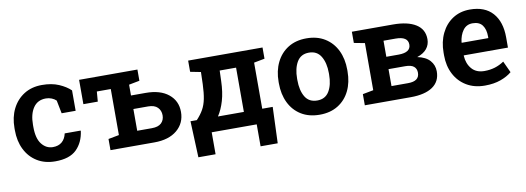

<svg xmlns="http://www.w3.org/2000/svg" viewBox="-56 -869 3718 1358"><g transform="rotate(-10 1803.0 -190.0)"><path d="M278.3 10.3Q203.1 10.3 148.2 -23.7Q93.3 -57.6 63.5 -117.7Q33.7 -177.7 33.7 -255.9V-272Q33.7 -349.1 63.7 -409.2Q93.8 -469.2 148.4 -503.7Q203.1 -538.1 277.3 -538.1Q347.2 -538.1 398.2 -516.1Q449.2 -494.1 481 -463.4V-316.9H380.4L361.8 -411.1Q349.1 -423.8 329.6 -431.6Q310.1 -439.5 288.1 -439.5Q228.5 -439.5 197.5 -393.8Q166.5 -348.1 166.5 -272V-255.9Q166.5 -173.3 198.7 -132.6Q231 -91.8 278.8 -91.8Q318.8 -91.8 343.8 -113Q368.7 -134.3 377 -172.9H490.7L492.2 -169.9Q481.4 -88.9 431.2 -39.3Q380.9 10.3 278.3 10.3Z M675.3 0V-80.1L752.4 -94.7V-425.3H652.3L646.5 -353.5H543V-528.3H961.9V-447.8L885.3 -433.1V-355.5H990.7Q1095.2 -355.5 1154.3 -307.4Q1213.4 -259.3 1213.4 -180.2Q1213.4 -99.6 1154.1 -49.8Q1094.7 0 990.7 0ZM885.3 -102.1H990.7Q1036.6 -102.1 1058.8 -123.3Q1081.1 -144.5 1081.1 -178.7Q1081.1 -213.4 1058.8 -235.8Q1036.6 -258.3 990.7 -258.3H885.3Z M1278.8 157.7 1268.1 -103H1313.5Q1344.2 -135.7 1362.1 -167.7Q1379.9 -199.7 1388.2 -241.5Q1396.5 -283.2 1398.9 -345.7L1401.4 -433.1L1326.2 -447.8V-528.3H1860.4V-447.8L1783.2 -433.1V-102.1H1858.4L1848.6 157.7H1725.6V0H1402.3V157.7ZM1465.3 -102.5H1651.4V-420.4H1533.7L1531.2 -345.7Q1528.8 -265.1 1511.2 -205.3Q1493.7 -145.5 1465.3 -102.5Z M2177.7 10.3Q2100.1 10.3 2044.7 -23.9Q1989.3 -58.1 1959.7 -118.9Q1930.2 -179.7 1930.2 -258.8V-269Q1930.2 -347.7 1960 -408.4Q1989.7 -469.2 2044.9 -503.7Q2100.1 -538.1 2176.8 -538.1Q2253.4 -538.1 2308.8 -503.7Q2364.3 -469.2 2393.8 -408.7Q2423.3 -348.1 2423.3 -269V-258.8Q2423.3 -179.2 2393.8 -118.7Q2364.3 -58.1 2309.1 -23.9Q2253.9 10.3 2177.7 10.3ZM2177.7 -91.8Q2235.4 -91.8 2263.2 -138.2Q2291 -184.6 2291 -258.8V-269Q2291 -341.8 2262.9 -388.7Q2234.9 -435.5 2176.8 -435.5Q2118.2 -435.5 2090.6 -388.7Q2063 -341.8 2063 -269V-258.8Q2063 -184.1 2090.6 -137.9Q2118.2 -91.8 2177.7 -91.8Z M2502 0V-80.1L2579.1 -94.7V-433.1L2502 -447.8V-528.3H2796.9Q2902.3 -528.3 2960.9 -491.7Q3019.5 -455.1 3019.5 -383.8Q3019.5 -344.7 2996.3 -315.9Q2973.1 -287.1 2926.3 -271.5Q2986.3 -259.3 3015.6 -226.3Q3044.9 -193.4 3044.9 -148.4Q3044.9 -75.7 2989.5 -37.8Q2934.1 0 2831.1 0ZM2711.4 -311.5H2800.3Q2886.7 -312 2886.7 -368.7Q2886.7 -426.8 2797.9 -426.8H2711.4ZM2711.4 -101.1H2830.6Q2912.1 -101.1 2912.1 -162.1Q2912.1 -190.9 2892.8 -206.8Q2873.5 -222.7 2831.1 -222.7H2711.4Z M3363.8 10.3Q3288.1 10.3 3232.2 -23.2Q3176.3 -56.6 3145.8 -115.5Q3115.2 -174.3 3115.2 -250V-270Q3115.2 -347.7 3144.8 -408.4Q3174.3 -469.2 3227.3 -503.7Q3280.3 -538.1 3350.6 -538.1Q3457.5 -538.1 3513.7 -474.9Q3569.8 -411.6 3569.8 -299.8V-226.1H3252.9L3252 -223.1Q3255.4 -166 3287.4 -128.9Q3319.3 -91.8 3377.9 -91.8Q3418.9 -91.8 3453.6 -102.5Q3488.3 -113.3 3519.5 -134.3L3557.6 -51.8Q3525.9 -24.9 3477.1 -7.3Q3428.2 10.3 3363.8 10.3ZM3254.4 -316.4H3444.8V-329.1Q3444.8 -378.9 3422.9 -408.9Q3400.9 -439 3352.5 -439Q3308.6 -439 3283.7 -404.8Q3258.8 -370.6 3252.9 -318.8Z"/></g></svg>

Font: Roboto Slab SemiBold
Style: Regular
Weight: 600
Designer: Google
Version: Version 2.001; ttfautohint (v1.8.3)